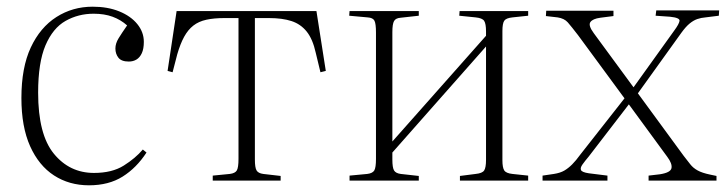

<svg xmlns="http://www.w3.org/2000/svg" viewBox="-20 -540 2173 574"><path d="M246 14Q187 14 141.5 -15.5Q96 -45 70 -103Q44 -161 44 -247Q44 -338 72 -398Q100 -458 148.5 -489Q197 -520 257 -520Q302 -520 336.5 -506Q371 -492 390.5 -468Q410 -444 410 -415Q410 -394 404 -381Q398 -368 388 -362Q378 -356 365 -356Q343 -356 334 -367.5Q325 -379 325 -395Q325 -410 334.5 -425.5Q344 -441 360 -464Q341 -481 316.5 -490Q292 -499 260 -499Q214 -499 176 -477.5Q138 -456 116 -404.5Q94 -353 94 -263Q94 -138 141 -80.5Q188 -23 261 -23Q315 -23 350 -45Q385 -67 407 -93L418 -84Q388 -38 346.5 -12Q305 14 246 14Z M616 0V-15L667 -20Q683 -22 688 -30.5Q693 -39 693 -65V-486H651Q620 -486 597 -481Q574 -476 558 -463.5Q542 -451 530.5 -430Q519 -409 510 -378L496 -324L481 -328L508 -507H926L954 -328L938 -324L924 -382Q915 -423 897 -445.5Q879 -468 851.5 -477Q824 -486 784 -486H742V-63Q742 -39 747 -30.5Q752 -22 767 -20L819 -14V0Z M1025 0V-15L1078 -20Q1094 -22 1099 -30.5Q1104 -39 1104 -65V-443Q1104 -469 1099.5 -478Q1095 -487 1079 -488L1024 -493L1025 -507H1232V-493L1178 -487Q1163 -486 1158 -477Q1153 -468 1153 -444V-117L1433 -433V-446Q1433 -469 1427.5 -477.5Q1422 -486 1402 -488L1353 -493L1354 -507H1559V-493L1512 -488Q1493 -486 1487.5 -478Q1482 -470 1482 -447V-61Q1482 -39 1487.5 -30.5Q1493 -22 1512 -20L1559 -15V0H1355V-14L1402 -20Q1422 -22 1427.5 -30.5Q1433 -39 1433 -62V-401L1153 -84V-63Q1153 -39 1158 -30.5Q1163 -22 1178 -20L1232 -14V0Z M1602 0V-15L1636 -20Q1655 -23 1667 -30Q1679 -37 1690.5 -48.5Q1702 -60 1715 -78L1847 -246L1708 -435Q1688 -461 1677.5 -473Q1667 -485 1647 -488L1612 -492L1613 -508H1814V-492L1775 -487Q1752 -484 1745 -474Q1738 -464 1755 -441L1874 -279L1996 -449Q2010 -468 2011.5 -477.5Q2013 -487 1983 -490L1940 -493L1942 -509H2130L2129 -493L2089 -488Q2076 -487 2064.5 -483Q2053 -479 2041.5 -469.5Q2030 -460 2017 -442L1887 -261L2024 -74Q2035 -60 2043.5 -49Q2052 -38 2065.5 -30.5Q2079 -23 2103 -18L2122 -14V0H1919V-15L1953 -19Q1985 -24 1987.5 -37.5Q1990 -51 1975 -71L1860 -228L1740 -72Q1729 -59 1721.5 -48.5Q1714 -38 1717 -31.5Q1720 -25 1740 -22L1796 -15V0Z"/></svg>

Font: Literata 60pt ExtraLight
Style: Regular
Weight: 250
Designer: Latin by Veronika Burian and Jose Scaglione. Greek by Irene Vlachou. Cyrillic by Vera Evstafieva.
Foundry: TypeTogether
Version: Version 3.103;gftools[0.9.29]